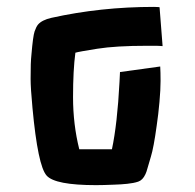

<svg xmlns="http://www.w3.org/2000/svg" viewBox="-20 -522 566 557"><path d="M444.8 -329.1Q445.8 -312.5 445.8 -287.1Q445.8 -261.7 442.6 -226.1Q439.5 -190.4 434.6 -157.7Q425.8 -93.3 417.7 -67.4Q409.7 -41.5 407.5 -32.7Q405.3 -23.9 401.9 -16.6Q394 0.5 381.1 4.9Q368.2 9.3 349.4 11.2Q330.6 13.2 311.5 13.7Q279.3 15.1 258.8 15.1Q139.6 15.1 115.2 -12.7Q89.8 -41 74.2 -209Q68.8 -266.6 68.8 -293.2Q68.8 -319.8 69.3 -335.2Q69.8 -350.6 71.3 -364.7Q75.7 -417 80.3 -430.7Q85 -444.3 90.3 -450.7Q101.6 -463.9 128.9 -470.2Q272 -502 426.8 -502L439.5 -501.5Q441.4 -501 442.9 -501L451.7 -388.2Q439.9 -389.2 430.7 -389.2H407.7Q315.9 -389.2 262.2 -380.6Q208.5 -372.1 198.7 -369.1Q191.9 -318.8 191.9 -240Q191.9 -161.1 210 -88.9H304.7Q320.3 -162.1 326.7 -284.2L328.1 -313Z"/></svg>

Font: Passero One
Style: Regular
Weight: 400
Designer: Viktoriya Grabowska
Foundry: Viktoriya Grabowska
Version: Version 1.003